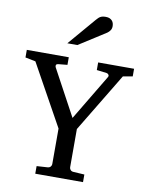

<svg xmlns="http://www.w3.org/2000/svg" viewBox="-99 -998 824 1069"><g transform="rotate(10 313.0 -464.0)"><path d="M562 -618.2 360.8 -285.2V-68.8Q360.8 -61.5 366.2 -54.7Q371.6 -47.9 381.8 -46.9L445.8 -43V0H175.8V-43L237.8 -46.9Q248.5 -47.9 254.2 -54.7Q259.8 -61.5 259.8 -68.8V-270L67.9 -616.2L9.8 -627.9V-670.9H247.1V-627.9L196.8 -623Q185.1 -621.6 183.6 -615.2Q182.1 -608.9 185.1 -603L326.2 -341.8L481 -600.1Q485.4 -607.4 481 -613.8Q476.6 -620.1 469.2 -621.1L413.1 -627.9V-670.9H616.2V-627.9ZM457.5 -883.3Q457.5 -869.6 450.9 -859.9Q444.3 -850.1 434.6 -843.3L282.2 -746.1H225.6L358.4 -901.4Q364.3 -907.7 369.1 -912.8Q374 -918 379.9 -921.4Q385.7 -924.8 393.3 -926.5Q400.9 -928.2 411.6 -928.2Q424.8 -928.2 433.6 -924.1Q442.4 -919.9 447.8 -913.6Q453.1 -907.2 455.3 -899.2Q457.5 -891.1 457.5 -883.3Z"/></g></svg>

Font: BabelStone Ogham Pictish
Style: Bold
Weight: 700
Designer: Andrew West
Foundry: BabelStone
Version: Version 1.02 March 14, 2022